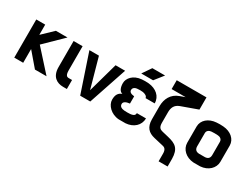

<svg xmlns="http://www.w3.org/2000/svg" viewBox="-72 -1340 2834 2179"><g transform="rotate(30 1345.0 -250.0)"><path d="M40 -500V0H157V-180L311 0H463L217 -273L449 -500H297L157 -366V-500Z M685 10H735V-108C719 -107 705 -107 686 -108C668 -109 647 -121 647 -183V-500H529V-158C529 -33 604 10 685 10Z M1204 -500H1079L970 -110L861 -500H736L904 0H1036Z M1252 -367C1252 -309 1270 -266 1308 -257C1265 -241 1240 -211 1240 -143C1240 -71 1314 7 1416 14C1434 15 1488 15 1506 14C1607 7 1679 -58 1680 -150H1560C1560 -114 1528 -107 1500 -104C1482 -102 1440 -102 1422 -104C1389 -107 1359 -119 1358 -153C1357 -183 1389 -200 1438 -205V-300C1389 -305 1371 -322 1371 -346C1371 -365 1385 -388 1424 -392C1451 -395 1476 -395 1499 -392C1526 -388 1560 -373 1560 -347H1680C1680 -439 1607 -500 1507 -510C1478 -513 1441 -512 1418 -510C1308 -501 1252 -429 1252 -367ZM1378 -565H1533L1624 -680H1457Z M1765 -700V-584H1949L1882 -560C1784 -525 1744 -441 1743 -349C1742 -269 1742 -254 1743 -174C1744 -72 1792 -25 1874 -6L2002 24C2030 31 2047 52 2047 100V200H2165V100C2163 -34 2107 -69 2002 -94L1918 -114C1884 -122 1862 -138 1861 -194C1860 -252 1860 -281 1861 -339C1862 -391 1877 -440 1944 -464L2155 -540V-700Z M2481 -392C2508 -391 2539 -375 2539 -339C2540 -259 2540 -244 2539 -164C2538 -118 2508 -106 2482 -104C2464 -103 2416 -103 2398 -104C2372 -106 2342 -118 2341 -164C2340 -240 2340 -263 2341 -339C2341 -375 2372 -390 2398 -392C2437 -394 2444 -394 2481 -392ZM2223 -144C2224 -62 2294 7 2396 14C2414 15 2466 15 2484 14C2586 7 2656 -62 2657 -144C2658 -224 2658 -279 2657 -359C2656 -441 2585 -503 2485 -510C2446 -513 2431 -512 2396 -510C2295 -503 2224 -441 2223 -359C2222 -283 2222 -230 2223 -144Z"/></g></svg>

Font: Fervojo
Style: Bold
Weight: 700
Designer: kohakuno
Version: ver.1.0